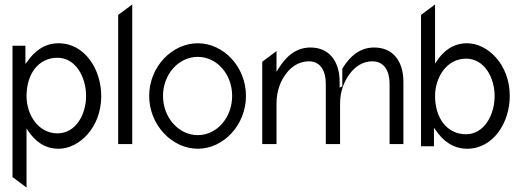

<svg xmlns="http://www.w3.org/2000/svg" viewBox="-20 -656 2345 861"><path d="M99 185V-80L107 -68C137 -24 179 11 243 11C334 11 434 -83 434 -225C434 -345 360 -462 243 -462C178 -462 134 -425 103 -381L94 -369V-451H36V138ZM238 -397C317 -397 366 -314 366 -225C366 -143 320 -58 238 -58C151 -58 99 -142 99 -225C99 -323 151 -397 238 -397Z M573 -10V-636L510 -589V-10Z M867 11C982 11 1083 -95 1083 -226C1083 -357 982 -462 867 -462C752 -462 649 -357 649 -226C649 -95 752 11 867 11ZM867 -401C952 -401 1021 -324 1021 -226C1021 -128 952 -50 867 -50C782 -50 711 -128 711 -226C711 -324 782 -401 867 -401Z M1220 -10V-192C1220 -249 1239 -295 1264 -327C1286 -356 1320 -381 1365 -381C1418 -381 1441 -337 1441 -281V-10H1505V-192C1505 -249 1525 -295 1550 -327C1572 -356 1605 -381 1650 -381C1703 -381 1727 -337 1727 -281V-10H1789V-289C1789 -382 1742 -443 1658 -443C1590 -443 1546 -399 1515 -348V-269L1503 -263V-289C1503 -382 1456 -443 1372 -443C1304 -443 1259 -398 1228 -347L1220 -334V-427L1156 -379V-10Z M1926 0V-83L1935 -71C1966 -26 2010 11 2075 11C2192 11 2266 -106 2266 -226C2266 -368 2166 -462 2075 -462C2011 -462 1969 -427 1939 -383L1931 -371V-636L1868 -589V0ZM2070 -393C2152 -393 2198 -308 2198 -226C2198 -137 2149 -54 2070 -54C1983 -54 1931 -128 1931 -226C1931 -309 1983 -393 2070 -393Z"/></svg>

Font: Charger Pro
Style: LitNar
Weight: 300
Designer: Jasper
Foundry: Cannot Into Space Fonts
Version: Version 1.09